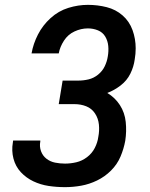

<svg xmlns="http://www.w3.org/2000/svg" viewBox="-20 -763 616 791"><path d="M248 8Q281 8 314.5 2Q348 -4 380 -19.5Q412 -35 437.5 -60.5Q463 -86 476.5 -118Q490 -150 496 -183Q502 -222 498 -260.5Q494 -299 474 -330Q454 -361 422 -380Q451 -391 477 -411Q503 -431 517 -459.5Q531 -488 535 -518Q539 -541 539 -564Q539 -564 539 -564Q539 -564 539 -564Q539 -603 526 -639Q513 -675 485 -699.5Q457 -724 419.5 -733.5Q382 -743 342 -743Q302 -743 261.5 -730.5Q221 -718 188.5 -688.5Q156 -659 136.5 -621Q117 -583 110 -543H222Q227 -570 243.5 -595.5Q260 -621 287 -633.5Q314 -646 342 -646Q364 -646 383.5 -638Q403 -630 413.5 -612.5Q424 -595 426 -573.5Q428 -552 424 -530Q421 -510 411.5 -490Q402 -470 384 -455.5Q366 -441 345 -436Q324 -431 303 -431H238L222 -334H287Q313 -334 335.5 -325Q358 -316 371.5 -295.5Q385 -275 387.5 -249.5Q390 -224 385 -199Q382 -176 370.5 -153.5Q359 -131 338.5 -115.5Q318 -100 294.5 -94.5Q271 -89 248 -89Q227 -89 207 -93Q187 -97 171.5 -109Q156 -121 149 -140Q142 -159 146 -180V-184H34Q34 -180 33 -176Q27 -142 35.5 -109.5Q44 -77 66 -53.5Q88 -30 117.5 -16Q147 -2 180 3Q213 8 248 8Z"/></svg>

Font: Iosevka Sparkle Semibold
Style: Italic
Weight: 600
Italic angle: -9°
Designer: Belleve Invis
Foundry: Belleve Invis
Version: Version 4.5.0; ttfautohint (v1.8.3)